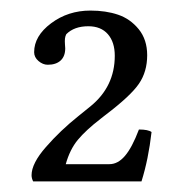

<svg xmlns="http://www.w3.org/2000/svg" viewBox="-20 -711 348 365"><path d="M44.9 -611.8Q44.9 -642.6 77.1 -666.7Q109.4 -690.9 151.9 -690.9Q181.2 -690.9 204.3 -683.1Q227.5 -675.3 243.7 -655.5Q259.8 -635.7 259.8 -606Q259.8 -574.7 244.1 -551.8Q228.5 -528.8 180.2 -492.2L170.9 -484.9Q143.1 -463.4 127.9 -445.1Q112.8 -426.8 105 -398.9H188Q204.1 -398.9 217.5 -414.6Q231 -430.2 244.1 -464.8Q261.7 -464.8 268.1 -460Q262.2 -408.2 249 -366.2H43Q40 -372.1 40 -377.9Q40 -400.4 67.4 -431.6Q94.7 -462.9 128.9 -490.2L151.9 -508.8Q198.2 -546.4 198.2 -605Q198.2 -630.9 185.1 -646Q171.9 -661.1 147.9 -661.1Q121.1 -661.1 106 -646Q104 -642.1 103.5 -637.7Q103 -633.3 103.5 -626.7Q104 -620.1 104 -619.1Q104 -604 95.2 -595.9Q86.4 -587.9 70.8 -587.9Q61.5 -587.9 53.2 -595Q44.9 -602.1 44.9 -611.8Z"/></svg>

Font: Common Serif
Style: Regular
Weight: 400
Designer: Philipp H. Poll, Khaled Hosny
Foundry: Stefan Peev, Context Ltd.
Version: Version 1.026